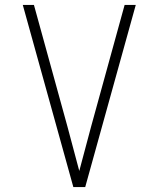

<svg xmlns="http://www.w3.org/2000/svg" viewBox="-20 -755 640 775"><path d="M276 0 72 -735H117L252 -245Q264 -200 276 -155Q288 -110 300 -65Q312 -110 324 -155Q336 -200 348 -245L483 -735H528L324 0Z"/></svg>

Font: Iosevka Aile Extralight
Style: Regular
Weight: 200
Designer: Belleve Invis
Foundry: Belleve Invis
Version: Version 31.1.0; ttfautohint (v1.8.4)